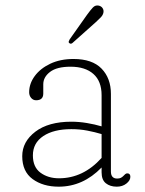

<svg xmlns="http://www.w3.org/2000/svg" viewBox="-20 -690 546 721"><path d="M63.5 -103.5Q63.5 -158 112.8 -195.5Q162 -233 248 -233Q276.5 -233 306.5 -228Q336.5 -223 361.5 -215.5V-332.5Q361.5 -385 330.8 -412.2Q300 -439.5 245 -439.5Q193.5 -439.5 168 -420Q142.5 -400.5 142.5 -373.5V-338.5Q142.5 -313.5 115.5 -313.5Q104.5 -313.5 97 -322.2Q89.5 -331 89.5 -343.5Q89.5 -376 110.5 -404.5Q131.5 -433 169 -450.8Q206.5 -468.5 256 -468.5Q326.5 -468.5 361.5 -432.2Q396.5 -396 396.5 -337.5V-46Q396.5 -19.5 420 -19.5Q428.5 -19.5 433.8 -22.2Q439 -25 442.5 -28.5Q446.5 -32.5 450 -35.8Q453.5 -39 458 -39Q469.5 -39 469.5 -26Q469.5 -12.5 454.8 -0.8Q440 11 418.5 11Q393.5 11 377.5 -1.8Q361.5 -14.5 361.5 -43V-61Q291.5 11 200.5 11Q141.5 11 102.5 -17.5Q63.5 -46 63.5 -103.5ZM103.5 -106.5Q103.5 -62.5 132 -41.5Q160.5 -20.5 201.5 -20.5Q292.5 -20.5 361.5 -97V-186.5Q336.5 -194 308 -199.5Q279.5 -205 248 -205Q181.5 -205 142.5 -179Q103.5 -153 103.5 -106.5ZM306.5 -634Q319.5 -652 328.8 -661.8Q338 -671.5 350.5 -669Q360 -667 365 -659.8Q370 -652.5 368.5 -643.5Q367 -634 358.8 -625.2Q350.5 -616.5 340 -607L252 -528.5Q246 -523.5 240.5 -528Q237 -530.5 238.2 -534.5Q239.5 -538.5 241.5 -542Z"/></svg>

Font: Fraunces 9pt SuperSoft Thin
Style: Regular
Weight: 100
Version: Version 1.000;[b76b70a41]